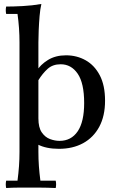

<svg xmlns="http://www.w3.org/2000/svg" viewBox="-20 -733 594 965"><path d="M260 175Q264 193 260 212Q214 210 184.5 210Q155 210 126 210Q97 210 69.5 210Q42 210 11 212Q7 193 11 175H68Q73 137 75.5 102Q78 67 78 30V-520Q78 -592 68 -663H11Q7 -682 11 -700Q46 -700 94 -702.5Q142 -705 188 -713Q182 -688 179 -652.5Q176 -617 174.5 -581Q173 -545 173 -520V30Q173 67 175.5 102Q178 137 183 175ZM312 -455Q366 -455 410.5 -430Q455 -405 481.5 -354.5Q508 -304 508 -227Q508 -150 479 -96Q450 -42 398 -13.5Q346 15 276 15Q212 15 169.5 -7Q127 -29 95 -62L173 -138Q173 -92 190 -67.5Q207 -43 231.5 -34Q256 -25 279 -25Q338 -25 370.5 -73Q403 -121 403 -215Q403 -315 370.5 -362.5Q338 -410 285 -410Q245 -410 219.5 -387Q194 -364 173 -330L163 -375Q183 -408 221 -431.5Q259 -455 312 -455Z"/></svg>

Font: Poltawski Nowy
Style: Regular
Weight: 400
Designer: Adam Pótawski, Mateusz Machalski, Borys Kosmynka, Ania Wieluska
Foundry: Capitalics.wtf
Version: Version 1.001;gftools[0.9.25]